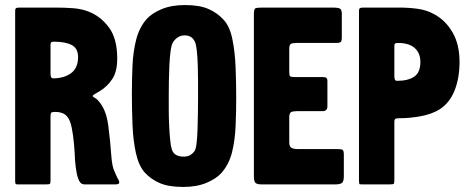

<svg xmlns="http://www.w3.org/2000/svg" viewBox="-20 -730 1869 760"><path d="M378 -320Q401 -289 408.5 -233.5Q416 -178 421 -109Q424 -72 432 -54Q440 -36 445 -25Q447 -22 449.5 -17.5Q452 -13 452 -8Q452 -3 447 -1.5Q442 0 437 0H315Q301 0 294 -13Q287 -26 283 -48Q279 -70 277 -96Q276 -124 273 -159Q270 -194 264 -224Q258 -254 247 -267Q239 -278 226 -282.5Q213 -287 203 -287H197Q185 -287 182.5 -283.5Q180 -280 180 -270V-15Q180 -5 177.5 -2.5Q175 0 161 0H50Q44 0 42 -2Q40 -4 40 -14V-685Q40 -696 44 -698Q48 -700 58 -700H200Q236 -700 269.5 -697.5Q303 -695 331 -684Q379 -665 411.5 -621Q444 -577 444 -498Q444 -446 424 -416.5Q404 -387 376 -370Q369 -366 358 -359.5Q347 -353 347 -350Q347 -347 356.5 -342Q366 -337 378 -320ZM190 -420Q234 -420 261.5 -440.5Q289 -461 289 -504Q289 -539 263.5 -552Q238 -565 194 -565Q187 -565 183.5 -563Q180 -561 180 -553V-438Q180 -420 190 -420Z M705 10Q648 10 613 -5Q578 -20 553 -47Q529 -74 518 -124Q507 -174 504.5 -235.5Q502 -297 502 -357Q502 -416 504.5 -471Q507 -526 519 -573Q531 -620 559 -653Q580 -677 619 -693.5Q658 -710 712 -710Q769 -710 804 -695Q839 -680 864 -653Q889 -627 899.5 -576.5Q910 -526 912.5 -465Q915 -404 915 -343Q915 -285 912.5 -229.5Q910 -174 898.5 -127.5Q887 -81 858 -47Q837 -23 798 -6.5Q759 10 705 10ZM711 -590Q683 -590 665 -563Q659 -554 655.5 -529.5Q652 -505 650.5 -473.5Q649 -442 648.5 -410Q648 -378 648 -354Q648 -329 648 -297Q648 -265 649.5 -233.5Q651 -202 653.5 -176.5Q656 -151 660 -139Q665 -123 677.5 -116.5Q690 -110 706 -110Q720 -110 730 -114.5Q740 -119 750 -132Q755 -138 758 -162.5Q761 -187 762 -220.5Q763 -254 763.5 -288Q764 -322 764 -346Q764 -371 764 -403.5Q764 -436 763 -468Q762 -500 759.5 -525Q757 -550 753 -561Q742 -590 711 -590Z M1125 -266V-166Q1125 -150 1133.5 -145Q1142 -140 1157 -140H1314Q1332 -140 1336.5 -136.5Q1341 -133 1341 -118V-32Q1341 -11 1333 -5.5Q1325 0 1305 0H1017Q998 0 991.5 -6Q985 -12 985 -32V-673Q985 -693 990 -696.5Q995 -700 1017 -700H1295Q1318 -700 1325.5 -696Q1333 -692 1333 -675V-583Q1333 -568 1329 -564Q1325 -560 1311 -560H1152Q1137 -560 1131 -556Q1125 -552 1125 -537V-445Q1125 -432 1128 -428.5Q1131 -425 1144 -425H1257Q1267 -425 1271.5 -422Q1276 -419 1276 -408V-309Q1276 -290 1257 -290H1155Q1139 -290 1132 -286Q1125 -282 1125 -266Z M1541 -247V-22Q1541 -7 1539.5 -3.5Q1538 0 1522 0H1420Q1408 0 1404.5 -0.5Q1401 -1 1401 -14V-685Q1401 -696 1405 -698Q1409 -700 1419 -700H1561Q1599 -700 1634.5 -695Q1670 -690 1700 -673Q1744 -649 1771.5 -601.5Q1799 -554 1799 -485Q1799 -421 1779.5 -372Q1760 -323 1720 -297Q1689 -278 1645.5 -270Q1602 -262 1561 -262Q1549 -262 1545 -259.5Q1541 -257 1541 -247ZM1551 -410Q1595 -410 1619.5 -426.5Q1644 -443 1644 -485Q1644 -520 1621.5 -540Q1599 -560 1555 -560Q1548 -560 1544.5 -558Q1541 -556 1541 -548V-428Q1541 -410 1551 -410Z"/></svg>

Font: Railroad Gothic CC
Style: Bold
Weight: 700
Designer: indestructible type*
Foundry: Cowboy Collective
Version: Version 1.000